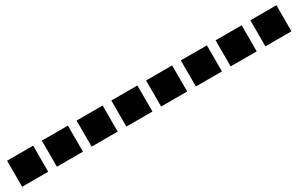

<svg xmlns="http://www.w3.org/2000/svg" viewBox="112 -1287 2976 1914"><g transform="rotate(-30 1600.0 -330.0)"><path d="M50 -180H350V-480H50Z M450 -180H750V-480H450Z M850 -180H1150V-480H850Z M1250 -180H1550V-480H1250Z M1650 -180H1950V-480H1650Z M2050 -180H2350V-480H2050Z M2450 -180H2750V-480H2450Z M2850 -180H3150V-480H2850Z"/></g></svg>

Font: text-security-square
Style: Regular
Weight: 400
Monospace: yes
Foundry: Oskari Noppa
Version: Version 3.000;hotconv 1.0.118;makeotfexe 2.5.65603